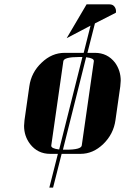

<svg xmlns="http://www.w3.org/2000/svg" viewBox="-20 -702 594 876"><path d="M89.8 -127.9Q89.8 -136.2 91.8 -153.8L113.8 -308.1Q122.6 -371.6 169.9 -416Q216.3 -460.9 274.9 -460.9H361.8L393.1 -585L284.2 -527.8L375 -682.1H480Q495.1 -682.1 502.9 -670.9Q511.2 -659.2 508.8 -644L413.1 -595.2L378.9 -460.9H413.1Q470.2 -460.9 504.9 -416Q530.8 -379.9 530.8 -334Q530.8 -325.7 528.8 -308.1L506.8 -153.8Q498 -90.3 451.2 -44.9Q404.8 0 347.2 0H261.2L222.2 153.8H205.1L244.1 0H209Q151.9 0 117.2 -44.9Q89.8 -81.1 89.8 -127.9ZM213.9 -38.1Q212.4 -24.4 250 -20L356 -441.9H340.8Q272 -441.9 269 -422.9ZM267.1 -19H280.8Q350.1 -19 353 -38.1L408.2 -422.9Q409.7 -436.5 373 -440.9Z"/></svg>

Font: Hjet
Style: Italic
Weight: 400
Designer: T. Christopher White
Version: Version 1.2